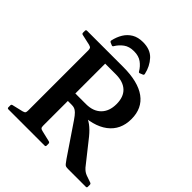

<svg xmlns="http://www.w3.org/2000/svg" viewBox="-252 -1123 1288 1288"><g transform="rotate(45 392.0 -479.0)"><path d="M360 -958Q430 -958 468 -916.5Q506 -875 519 -816Q521 -806 513 -803L493 -795Q484 -791 480 -799Q462 -830 433.5 -851Q405 -872 360 -872Q315 -872 286.5 -851Q258 -830 240 -800Q236 -791 227 -794L208 -802Q199 -807 201 -815Q210 -856 229.5 -888Q249 -920 281 -939Q313 -958 360 -958ZM282 -322V-393H383Q451 -393 489.5 -431.5Q528 -470 528 -538Q528 -606 490.5 -641Q453 -676 383 -676H282V-746H383Q524 -746 597 -693Q670 -640 670 -538Q670 -435 595.5 -378.5Q521 -322 383 -322ZM139 0V-746H282V0ZM607 0Q594 0 586 -2Q578 -4 571 -13Q564 -22 551 -40L402 -260Q383 -288 369.5 -301Q356 -314 344.5 -318Q333 -322 319 -322L384 -350Q420 -348 449 -336.5Q478 -325 506.5 -300.5Q535 -276 567 -234L682 -89Q693 -77 703 -70Q713 -63 726 -58L775 -41Q784 -38 784 -28V-9Q784 0 774 0ZM40 0Q30 0 30 -10V-29Q30 -38 40 -40L116 -58Q131 -62 135 -68Q139 -74 139 -88V-210H282V-89Q282 -73 286.5 -67.5Q291 -62 304 -59L384 -40Q393 -37 393 -28V-9Q393 0 383 0ZM30 -736Q30 -746 40 -746H282V-537H139V-659Q139 -672 135 -678.5Q131 -685 116 -689L40 -706Q30 -708 30 -718Z"/></g></svg>

Font: Hahmlet SemiBold
Style: Regular
Weight: 600
Version: Version 1.002